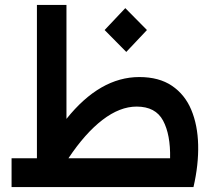

<svg xmlns="http://www.w3.org/2000/svg" viewBox="-20 -760 896 780"><path d="M27 0V-117H130V-740H250V-277Q386 -447 546 -447Q626 -447 678.5 -411.5Q731 -376 757 -314Q783 -252 785 -171.5Q787 -91 766 0ZM535 -327Q467 -327 396.5 -273Q326 -219 258 -117H671Q673 -213 642.5 -270Q612 -327 535 -327ZM493 -549 405 -638 489 -727 577 -638Z"/></svg>

Font: Lexend SemiBold
Style: Regular
Weight: 600
Designer: Bonnie Shaver-Troup, Thomas Jockin
Foundry: Lexend
Version: Version 1.005; ttfautohint (v1.8.3)